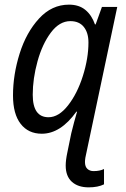

<svg xmlns="http://www.w3.org/2000/svg" viewBox="-20 -566 541 827"><path d="M263 147Q263 124 270 91L287 8Q299 -41 312 -85H309Q241 10 160 10Q102 10 69 -32.5Q36 -75 36 -155Q36 -244 64.5 -335Q93 -426 148 -486Q203 -546 277 -546Q320 -546 347.5 -523.5Q375 -501 389 -461H392L419 -536H485L353 88Q346 116 346 132Q346 152 356.5 161.5Q367 171 383 171Q410 171 428 162V228Q402 241 362 241Q316 241 289.5 217Q263 193 263 147ZM361 -383Q361 -425 341 -450Q321 -475 283 -475Q236 -475 199 -425.5Q162 -376 141.5 -301.5Q121 -227 121 -158Q121 -61 189 -61Q233 -61 273 -112Q313 -163 337 -239Q361 -315 361 -383Z"/></svg>

Font: Noto Sans UI Narrow
Style: Italic
Weight: 400
Width: 4
Italic angle: -12°
Designer: Monotype Design Team
Foundry: Monotype Imaging Inc.
Version: Version 1.001